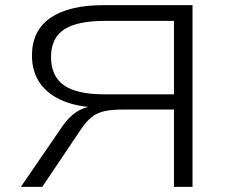

<svg xmlns="http://www.w3.org/2000/svg" viewBox="-20 -725 889 745"><path d="M61 0 222 -235Q249 -274 280.5 -293Q312 -312 352 -314L363 -315L369 -307Q284 -309 225 -333.5Q166 -358 135 -402.5Q104 -447 104 -510Q104 -606 175.5 -655.5Q247 -705 382 -705H727V0H655V-300H460Q413 -300 384.5 -293.5Q356 -287 335 -270Q314 -253 294 -223L144 0ZM385 -359H655V-644H388Q279 -644 228.5 -610.5Q178 -577 178 -504Q178 -430 227.5 -394.5Q277 -359 385 -359Z"/></svg>

Font: Nunito Sans 10pt Expanded Light
Style: Regular
Weight: 300
Width: 7
Designer: Vernon Adams
Foundry: Vernon Adams
Version: Version 3.101;gftools[0.9.27]